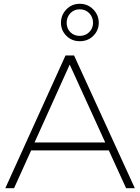

<svg xmlns="http://www.w3.org/2000/svg" viewBox="-20 -991 738 1011"><path d="M644 0H690L370 -699H325L8 0H54L144 -199H553ZM162 -241 347 -651 534 -241ZM329.5 -802.5C348.5 -783.5 372 -774 400 -774C428.7 -774 452.5 -783.5 471.5 -802.5C490.5 -821.5 500 -844.3 500 -871C500 -898.3 490.3 -921.8 471 -941.5C451.7 -961.2 428 -971 400 -971C372 -971 348.5 -961.2 329.5 -941.5C310.5 -921.8 301 -898.3 301 -871C301 -844.3 310.5 -821.5 329.5 -802.5ZM450 -822C436.7 -808.7 420 -802 400 -802C380 -802 363.5 -808.5 350.5 -821.5C337.5 -834.5 331 -851 331 -871C331 -891 337.5 -907.8 350.5 -921.5C363.5 -935.2 380 -942 400 -942C420 -942 436.7 -935.2 450 -921.5C463.3 -907.8 470 -891 470 -871C470 -851.7 463.3 -835.3 450 -822Z"/></svg>

Font: Montserrat Custom ExtraLight
Style: Regular
Weight: 300
Designer: Julieta Ulanovsky
Foundry: Julieta Ulanovsky
Version: Version 7.200